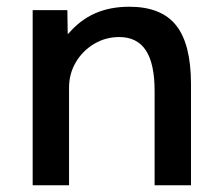

<svg xmlns="http://www.w3.org/2000/svg" viewBox="-20 -550 649 570"><path d="M77 0V-520H180L181 -450H183Q218 -491 262.5 -510.5Q307 -530 364 -530Q459 -530 503 -474.5Q547 -419 547 -300V0H439V-280Q439 -361 413 -400.5Q387 -440 334 -440Q293 -440 259 -419.5Q225 -399 205 -365Q185 -331 185 -290V0Z"/></svg>

Font: M PLUS 2 Medium
Style: Regular
Weight: 500
Designer: Coji Morishita
Foundry: UNDERFOREST DESIGN
Version: Version 1.001